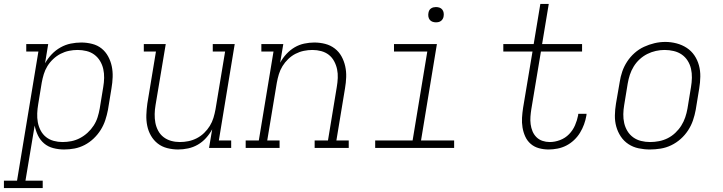

<svg xmlns="http://www.w3.org/2000/svg" viewBox="-69 -755 3689 980"><path d="M-49 205V167H18L127 -492H65V-530H177L161 -432Q175 -457 195 -478Q215 -499 240 -513Q265 -527 292 -532.5Q319 -538 346 -538Q346 -538 346 -538Q346 -538 346 -538Q374 -538 401.5 -531Q429 -524 449.5 -507.5Q470 -491 483 -467Q496 -443 501.5 -416.5Q507 -390 506 -361.5Q505 -333 500 -304L482 -194Q477 -168 468.5 -142Q460 -116 445 -92Q430 -68 409 -48Q388 -28 363 -15Q338 -2 311.5 3Q285 8 258 8Q230 8 203 1Q176 -6 156 -23Q136 -40 124.5 -64Q113 -88 108 -114L61 167H149V205ZM250 -30Q273 -30 295.5 -34.5Q318 -39 339 -50Q360 -61 378 -77.5Q396 -94 409 -114Q422 -134 429 -156Q436 -178 440 -201L458 -311Q462 -334 462.5 -357.5Q463 -381 458 -403Q453 -425 441.5 -444Q430 -463 412.5 -476Q395 -489 372.5 -494.5Q350 -500 327 -500Q305 -500 283 -495.5Q261 -491 240.5 -480.5Q220 -470 202.5 -453.5Q185 -437 173 -417.5Q161 -398 154.5 -376.5Q148 -355 144 -333L126 -223Q122 -200 121 -176.5Q120 -153 124 -131Q128 -109 138.5 -89Q149 -69 166 -55.5Q183 -42 205 -36Q227 -30 250 -30Z M840 8Q812 8 784.5 1Q757 -6 736 -22.5Q715 -39 701.5 -62.5Q688 -86 682.5 -113Q677 -140 678 -168.5Q679 -197 683 -226L727 -492H665V-530H777L725 -219Q721 -196 720.5 -173Q720 -150 724 -128.5Q728 -107 738.5 -87.5Q749 -68 766 -55Q783 -42 804.5 -36Q826 -30 849 -30Q871 -30 893 -34.5Q915 -39 935.5 -49.5Q956 -60 973 -76.5Q990 -93 1002 -112.5Q1014 -132 1020.5 -153.5Q1027 -175 1031 -197L1080 -492H1017V-530H1129L1048 -38H1111V0H998L1014 -95Q1001 -71 982.5 -50.5Q964 -30 940.5 -16.5Q917 -3 891 2.5Q865 8 840 8Z M1185 0V-38H1252L1327 -492H1265V-530H1377L1361 -435Q1374 -459 1393 -479.5Q1412 -500 1435 -513.5Q1458 -527 1484 -532.5Q1510 -538 1535 -538Q1564 -538 1591 -531Q1618 -524 1639.5 -507.5Q1661 -491 1674 -467.5Q1687 -444 1693 -417Q1699 -390 1698 -361.5Q1697 -333 1692 -304L1648 -38H1711V0H1537V-38H1605L1650 -311Q1654 -334 1655 -357Q1656 -380 1651.5 -401.5Q1647 -423 1636.5 -442.5Q1626 -462 1609.5 -475Q1593 -488 1571 -494Q1549 -500 1526 -500Q1504 -500 1482 -495.5Q1460 -491 1439.5 -480.5Q1419 -470 1402 -453.5Q1385 -437 1373 -417.5Q1361 -398 1354.5 -376.5Q1348 -355 1344 -333L1295 -38H1358V0Z M1846 0V-38H2037L2112 -492H1942V-530H2161L2080 -38H2249V0ZM2156 -641Q2147 -641 2138.5 -644Q2130 -647 2124.5 -654Q2119 -661 2117.5 -670.5Q2116 -680 2118 -690Q2119 -696 2122 -702Q2125 -708 2131 -712Q2137 -716 2143.5 -717.5Q2150 -719 2156 -719Q2166 -719 2174.5 -716Q2183 -713 2188.5 -706Q2194 -699 2195.5 -689.5Q2197 -680 2195 -670Q2194 -664 2190.5 -658Q2187 -652 2181.5 -648Q2176 -644 2169.5 -642.5Q2163 -641 2156 -641Z M2731 8Q2706 8 2682 1.5Q2658 -5 2640 -20.5Q2622 -36 2612 -58Q2602 -80 2598 -104.5Q2594 -129 2595.5 -154Q2597 -179 2601 -205L2649 -492H2500V-530H2655L2689 -735H2732L2698 -530H2902V-492H2692L2643 -198Q2640 -179 2638.5 -159.5Q2637 -140 2639.5 -121Q2642 -102 2649 -85Q2656 -68 2669 -55Q2682 -42 2700 -36Q2718 -30 2737 -30Q2763 -30 2789.5 -40Q2816 -50 2835.5 -70Q2855 -90 2866 -115.5Q2877 -141 2882 -167Q2882 -169 2882 -170.5Q2882 -172 2883 -174H2925Q2925 -172 2924.5 -170Q2924 -168 2924 -165Q2920 -142 2912 -120Q2904 -98 2891.5 -77.5Q2879 -57 2861 -40Q2843 -23 2821.5 -12Q2800 -1 2776.5 3.5Q2753 8 2731 8Z M3248 8Q3219 8 3190.5 2Q3162 -4 3138.5 -19.5Q3115 -35 3099.5 -58.5Q3084 -82 3076.5 -109Q3069 -136 3069.5 -166Q3070 -196 3075 -226L3094 -336Q3098 -363 3107 -389.5Q3116 -416 3132 -440.5Q3148 -465 3170 -484.5Q3192 -504 3218 -516Q3244 -528 3271.5 -534.5Q3299 -541 3327 -541Q3356 -541 3384.5 -533.5Q3413 -526 3436.5 -510.5Q3460 -495 3475.5 -472Q3491 -449 3498.5 -421.5Q3506 -394 3505.5 -364Q3505 -334 3500 -304L3482 -194Q3477 -167 3468 -140.5Q3459 -114 3443 -89.5Q3427 -65 3405 -45.5Q3383 -26 3357 -13.5Q3331 -1 3303 3.5Q3275 8 3248 8ZM3249 -30Q3272 -30 3295 -34.5Q3318 -39 3339 -49.5Q3360 -60 3378 -77Q3396 -94 3408.5 -114Q3421 -134 3428.5 -156Q3436 -178 3440 -201L3458 -311Q3462 -334 3462.5 -358Q3463 -382 3458 -404Q3453 -426 3441 -445Q3429 -464 3411 -476.5Q3393 -489 3370 -494.5Q3347 -500 3323 -500Q3301 -500 3278.5 -495Q3256 -490 3235 -479.5Q3214 -469 3196 -452.5Q3178 -436 3165.5 -415.5Q3153 -395 3146 -373.5Q3139 -352 3135 -329L3117 -219Q3113 -196 3112.5 -172.5Q3112 -149 3117 -127Q3122 -105 3133.5 -86Q3145 -67 3163 -54Q3181 -41 3203.5 -35.5Q3226 -30 3249 -30Z"/></svg>

Font: Iosevka Slab XLtExObl
Style: Regular
Weight: 200
Width: 7
Italic angle: -9°
Monospace: yes
Designer: Belleve Invis
Foundry: Belleve Invis
Version: Version 11.1.1; ttfautohint (v1.8.3)